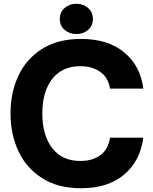

<svg xmlns="http://www.w3.org/2000/svg" viewBox="-20 -985 813 1021"><path d="M36 -382Q36 -492 77.5 -581.5Q119 -671 203 -724.5Q287 -778 411 -778Q554 -778 640.5 -706.5Q727 -635 742 -514H565Q556 -572 513.5 -602.5Q471 -633 407 -633Q310 -633 257.5 -565Q205 -497 205 -382Q205 -266 257.5 -197.5Q310 -129 407 -129Q472 -129 514 -160Q556 -191 565 -253H742Q726 -129 640 -56.5Q554 16 411 16Q288 16 203.5 -38Q119 -92 77.5 -182Q36 -272 36 -382ZM298 -884Q298 -920 323.5 -942.5Q349 -965 386 -965Q423 -965 448.5 -942.5Q474 -920 474 -884Q474 -848 448.5 -826Q423 -804 386 -804Q349 -804 323.5 -826Q298 -848 298 -884Z"/></svg>

Font: Open Sauce One ExtraBold
Style: Regular
Weight: 800
Designer: Alfredo Marco Pradil
Foundry: Creative Sauce Fz LLC
Version: Version 1.477